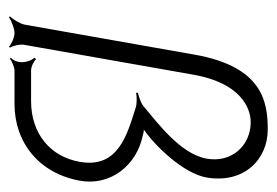

<svg xmlns="http://www.w3.org/2000/svg" viewBox="-112 -478 602 417"><g transform="rotate(90 188.5 -269.0)"><path d="M15 10 17 12C24 7 41 0 51 0C61 0 76 7 81 12L83 10C79 4 75 -12 77 -22L142 -390C160 -490 213 -513 245 -513C295 -513 334 -472 324 -417C314 -360 244 -309 210 -280C201 -273 188 -270 181 -268V-264C189 -266 206 -266 214 -263C270 -245 346 -226 331 -142C320 -78 270 -36 199 -36H133C124 -36 112 -42 108 -47L105 -43C114 -34 121 -8 105 8L107 10C112 6 125 0 133 0H205C290 0 356 -54 372 -142C384 -208 339 -266 272 -279C269 -280 265 -281 261 -281C295 -304 356 -366 365 -417C379 -499 325 -550 261 -550C202 -550 124 -540 98 -390L33 -22C31 -12 21 4 15 10Z"/></g></svg>

Font: Armata Saber
Style: RgIta
Weight: 400
Designer: Jasper
Foundry: Cannot Into Space Fonts
Version: Version 0.970